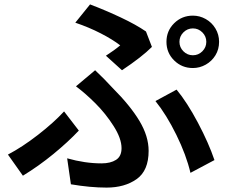

<svg xmlns="http://www.w3.org/2000/svg" viewBox="-20 -803 1040 872"><path d="M856 -552Q881 -552 899 -570Q917 -588 917 -613Q917 -638 899 -656Q881 -674 856 -674Q831 -674 813 -656Q795 -638 795 -613Q795 -588 813 -570Q831 -552 856 -552ZM856 -732Q887 -732 914.5 -716.5Q942 -701 958.5 -673.5Q975 -646 975 -613Q975 -579 958.5 -552Q942 -525 914.5 -509.5Q887 -494 856 -494Q806 -494 771 -528.5Q736 -563 736 -613Q736 -663 771 -697.5Q806 -732 856 -732ZM526 -597Q491 -624 437.5 -651.5Q384 -679 322 -700L389 -783Q460 -756 529 -723.5Q598 -691 643 -660L670 -590Q624 -544 534 -484L461 -550Q500 -575 526 -597ZM441 -61Q482 -61 507 -77Q532 -93 532 -130Q532 -174 496 -230.5Q460 -287 414 -333Q369 -378 325 -411L412 -484L453 -444L491 -404Q572 -323 613.5 -253.5Q655 -184 655 -118Q655 -28 600.5 10.5Q546 49 464 49Q390 49 302 34L285 -84Q366 -61 441 -61ZM686 -344 782 -396Q830 -338 879 -245.5Q928 -153 954 -76L845 -18Q826 -99 781 -190.5Q736 -282 686 -344ZM84 -5 16 -101Q81 -135 152.5 -190.5Q224 -246 271 -297L338 -210Q289 -158 222.5 -103.5Q156 -49 84 -5Z"/></svg>

Font: Merged Yaku Han JP SemiBold
Style: Regular
Weight: 600
Designer: Ryoko NISHIZUKA 西塚涼子 (kana, bopomofo & ideographs); Paul D. Hunt (Latin, Greek & Cyrillic); Sandoll Communications 산돌커뮤니
Foundry: Adobe
Version: Version 2.004